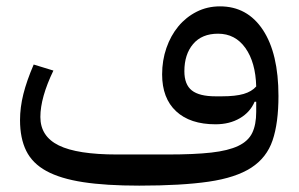

<svg xmlns="http://www.w3.org/2000/svg" viewBox="-20 -572 941 604"><path d="M418 12Q313 12 241.5 1Q170 -10 126 -34Q82 -58 62.5 -97.5Q43 -137 43 -194Q43 -234 53.5 -276Q64 -318 86 -369L148 -350Q107 -265 107 -204Q107 -143 165 -114.5Q223 -86 348 -86H508Q591 -86 644.5 -92Q698 -98 729.5 -113Q761 -128 773.5 -154Q786 -180 786 -220V-252H781Q767 -219 734.5 -200Q702 -181 658 -181Q578 -181 534 -222Q490 -263 490 -338Q490 -382 503.5 -421Q517 -460 541 -489Q565 -518 598.5 -535Q632 -552 672 -552Q758 -552 807 -478Q856 -404 856 -270Q856 -185 837.5 -130.5Q819 -76 770.5 -44.5Q722 -13 636.5 -0.5Q551 12 418 12ZM678 -269Q721 -269 746.5 -276.5Q772 -284 786 -300Q784 -376 752 -421Q720 -466 666 -466Q615 -466 587.5 -433.5Q560 -401 560 -348Q560 -306 583.5 -287.5Q607 -269 658 -269Z"/></svg>

Font: IBM Plex Sans Arabic
Style: Regular
Weight: 400
Designer: Mike Abbink, Paul van der Laan, Pieter van Rosmalen, Wael Morcos, Khajak Apelian
Foundry: Bold Monday
Version: Version 1.1